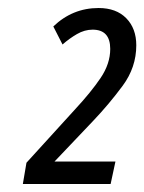

<svg xmlns="http://www.w3.org/2000/svg" viewBox="-20 -875 360 479"><path d="M37 -416H256L268 -472H116L212 -573Q252 -615 286 -661Q320 -707 320 -762Q320 -804 295 -829.5Q270 -855 226 -855Q161 -855 113 -809L136 -764Q153 -779 172 -790Q191 -801 211 -801Q255 -801 255 -753Q255 -716 231 -680.5Q207 -645 168 -603L46 -469Z"/></svg>

Font: Noto Sans UI Condensed
Style: Italic
Weight: 400
Width: 3
Italic angle: -12°
Designer: Monotype Design Team
Foundry: Monotype Imaging Inc.
Version: Version 1.901